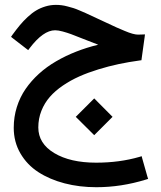

<svg xmlns="http://www.w3.org/2000/svg" viewBox="-20 -471 671 798"><path d="M388.2 -285.2Q358.4 -296.9 337.9 -304.7Q291.5 -323.2 275.4 -329.1Q259.3 -335 240.7 -340.1Q222.2 -345.2 209 -345.2Q159.7 -345.2 103 -270.5L97.2 -262.7L89.4 -268.6L33.2 -312L25.9 -317.9L31.2 -325.7Q47.9 -348.6 62.5 -366.2Q77.1 -383.8 95 -400.4Q112.8 -417 130.4 -427.5Q147.9 -438 168.9 -444.3Q189.9 -450.7 212.4 -450.7Q224.6 -450.7 236.3 -449.2Q248 -447.8 262.2 -443.8Q276.4 -439.9 285.4 -437.3Q294.4 -434.6 311.5 -427.2Q328.6 -419.9 335.2 -417Q341.8 -414.1 362.3 -404.5Q382.8 -395 387.7 -392.6Q398.4 -388.2 424.1 -375.7Q449.7 -363.3 463.9 -357.2Q478 -351.1 497.6 -342.8Q517.1 -334.5 530.8 -330.8Q544.4 -327.1 553.7 -327.1Q562 -327.1 570.8 -327.6L582.5 -328.1L581.1 -316.4L568.8 -228L567.9 -220.7L560.5 -219.7Q514.6 -213.4 473.1 -204.6Q431.6 -195.8 388.7 -182.6Q345.7 -169.4 309.6 -153.3Q273.4 -137.2 241.5 -115.5Q209.5 -93.8 187.3 -68.4Q165 -43 152.1 -10.5Q139.2 22 139.2 58.6Q139.2 125.5 205.6 165.3Q272 205.1 379.4 205.1Q476.1 205.1 559.1 181.2L568.8 178.2L571.3 188L592.8 263.7L595.7 272.5L586.4 275.4Q483.9 307.1 380.4 307.1Q310.1 307.1 248.3 291Q186.5 274.9 139.4 244.4Q92.3 213.9 64.7 166.3Q37.1 118.7 37.1 60.1Q37.1 15.1 50 -26.1Q63 -67.4 86.4 -101.3Q109.9 -135.3 141.8 -164.3Q173.8 -193.4 213.4 -216.3Q252.9 -239.3 296.4 -256.3Q339.8 -273.4 388.2 -285.2ZM371.6 -62 447.8 14.6 371.6 90.8 294.9 14.6Z"/></svg>

Font: Samim Medium FD
Style: Medium-FD
Weight: 500
Foundry: DejaVu fonts team - Redesigned by Saber Rastikerdar
Version: Version 4.0.5